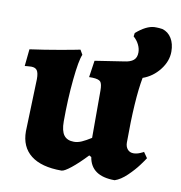

<svg xmlns="http://www.w3.org/2000/svg" viewBox="-73 -686 723 767"><g transform="rotate(10 288.0 -303.0)"><path d="M35 -377Q26 -377 18.5 -376Q11 -375 9 -375L16 -444Q75 -452 137 -463Q199 -474 217 -478L228 -459Q217 -435 209 -354.5Q201 -274 201 -184Q201 -146 214 -128.5Q227 -111 255 -111Q270 -111 286 -118Q302 -125 324 -139V-330Q324 -358 316.5 -366.5Q309 -375 284 -376H270L280 -444L397 -462Q422 -465 434.5 -475.5Q447 -486 447 -507Q447 -523 439 -539Q431 -555 417 -567L419 -581Q459 -616 492 -618H502Q511 -618 525 -616Q549 -609 562.5 -587Q576 -565 576 -533Q576 -494 548.5 -459Q521 -424 481 -410Q464 -320 464 -145Q464 -128 473 -117.5Q482 -107 497 -107Q510 -107 524 -113Q538 -119 538 -120L554 -97Q550 -90 533 -67Q516 -44 491 -20Q466 4 442 12Q346 12 334 -63L325 -68Q291 -32 264 -10.5Q237 11 226 11Q144 11 101.5 -22.5Q59 -56 59 -119L66 -332Q66 -357 59 -367Q52 -377 35 -377Z"/></g></svg>

Font: Alegreya ExtraBold
Style: Regular
Weight: 800
Designer: Juan Pablo del Peral
Foundry: Huerta Tipografica
Version: Version 2.007; ttfautohint (v1.6)